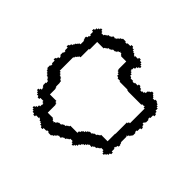

<svg xmlns="http://www.w3.org/2000/svg" viewBox="-92 -512 626 626"><g transform="rotate(-45 221.0 -199.5)"><path d="M21 -246H26V-233H29V-225H26V-212H28V-209H31V-204H36V-199H41V-194H44V-191H43V-183H48V-178H51V-170H54V-168H56V-165H58V-162H59V-161H60V-160H63V-149H58V-144H53V-137H58V-132H63V-127H70V-125H71V-122H76V-120H78V-117H81V-112H86V-107H91V-102H94V-99H93V-91H98V-86H101V-78H104V-76H106V-73H108V-70H109V-69H110V-68H113V-57H108V-52H103V-45H108V-40H113V-35H120V-33H121V-30H129V-35H142V-38H148V-35H155V-33H156V-30H164V-32H169V-34H172V-35H198V-37H201V-33H206V-28H211V-25H214V-23H227V-26H235V-23H248V-18H256V-21H258V-23H264V-28H271V-25H274V-23H287V-26H295V-23H308V-18H316V-21H318V-23H324V-28H334V-33H339V-38H344V-42H346V-46H349V-54H346V-63H350V-66H352V-68H355V-72H357V-73H360V-81H357V-82H355V-86H352V-89H350V-91H342V-96H338V-104H335V-106H336V-111H341V-117H343V-119H346V-127H341V-140H338V-148H341V-160H344V-162H345V-164H346V-167H353V-172H358V-177H363V-179H365V-177H373V-172H381V-167H386V-162H393V-167H398V-172H403V-179H405V-180H408V-188H403V-201H400V-203H402V-206H404V-208H407V-214H410V-219H415V-225H417V-227H420V-235H415V-248H412V-256H415V-269H413V-272H410V-277H405V-282H400V-287H397V-290H398V-298H393V-303H390V-311H387V-313H385V-316H383V-319H382V-320H381V-321H378V-332H383V-337H388V-344H383V-349H378V-354H371V-356H370V-359H362V-354H349V-351H343V-354H336V-356H335V-359H327V-357H322V-355H319V-354H304V-358H303V-360H299V-363H296V-365H294V-368H288V-371H283V-376H277V-378H275V-381H267V-376H254V-373H246V-376H233V-374H230V-371H223V-376H217V-378H215V-381H207V-376H194V-373H186V-376H173V-374H170V-371H165V-366H160V-361H155V-356H152V-351H147V-349H146V-347H145V-346H144V-344H138V-343H136V-346H123V-344H120V-341H115V-339H110V-344H105V-349H98V-344H93V-339H88V-332H86V-331H83V-323H88V-309H83V-304H78V-302H76V-304H68V-309H60V-314H55V-319H48V-314H43V-309H38V-302H36V-301H33V-293H38V-280H41V-278H39V-275H37V-273H34V-267H31V-262H26V-256H24V-254H21ZM304 -58H236V-63H231V-67H178V-68H143V-70C143 -71 143 -67 143 -68V-98H140V-99H139V-100H138V-103H136V-106H134V-108H131V-116H128V-121H124V-132H121V-137H116V-142H111V-147H108V-150H106V-152H101V-155H100V-157H93V-190H90V-191H89V-192H88V-195H86V-198H84V-200H81V-208H78V-213H74V-224H71V-229H66V-234L61 -237H64V-243H67V-245H69V-248H71V-272H108V-274H113V-279H118V-309H145V-311H150V-313H168V-314H174V-316H175V-317H176V-319H177V-321H182V-326H185V-331H190V-336H195V-341H258V-338H264V-335H266V-333H269V-330H273V-328H274V-324H313V-321H348V-319C348 -318 348 -322 348 -321V-291H351V-290H352V-289H353V-286H355V-283H357V-281H360V-273H363V-268H367V-257H370V-252H375V-247L380 -244H377V-238H374V-236H372V-233H370V-209H333V-207H328V-202H323V-197H316V-194H315V-192H314V-190H311V-178H308V-141H306V-136H305V-74H308V-66H309V-63H304Z"/></g></svg>

Font: Camosport
Style: Oln
Weight: 400
Version: Version 001.000